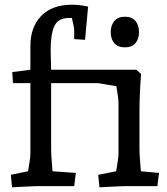

<svg xmlns="http://www.w3.org/2000/svg" viewBox="-20 -790 711 815"><path d="M450 -653Q450 -683 465.5 -701Q481 -719 510 -719Q539 -719 554.5 -701.5Q570 -684 570 -653Q570 -624 554.5 -606.5Q539 -589 510 -589Q481 -589 465.5 -606.5Q450 -624 450 -653ZM203 -63 302 -56 295 0H141Q124 0 31 5L26 -48L99 -63Q109 -117 109 -140V-437H35L32 -484L109 -494V-595Q109 -675 155 -722.5Q201 -770 286 -770Q318 -770 354 -762L341 -621L295 -624V-661Q295 -674 285 -714H276Q227 -714 211 -680Q195 -646 195 -576Q195 -552 197 -494H559L579 -476Q576 -444 574 -398.5Q572 -353 572 -320V-170Q572 -123 578 -63L655 -56L648 0H515Q497 0 402 5L397 -48L473 -63Q483 -117 483 -140V-350Q483 -374 474 -424L397 -437H197V-170Q197 -123 203 -63Z"/></svg>

Font: Andada Pro Medium
Style: Regular
Weight: 500
Designer: Carolina Giovagnoli
Foundry: Huerta Tipografica
Version: Version 3.005; ttfautohint (v1.8.4)